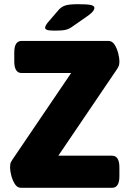

<svg xmlns="http://www.w3.org/2000/svg" viewBox="-20 -895 616 915"><path d="M80 0Q62 0 50.5 -18.5Q39 -37 33.5 -59.5Q28 -82 28 -96Q28 -103 29 -112Q30 -121 39 -134L319 -547H83Q48 -547 48 -603V-645Q48 -700 83 -700H497Q515 -700 526.5 -681.5Q538 -663 543.5 -640.5Q549 -618 549 -604Q549 -594 547.5 -586Q546 -578 538 -566L258 -153H514Q549 -153 549 -97V-55Q549 0 514 0ZM242 -749Q214 -749 204.5 -752.5Q195 -756 195 -763Q195 -766 197.5 -772Q200 -778 208 -788L257 -845Q271 -862 290 -868.5Q309 -875 351 -875Q393 -875 411.5 -871.5Q430 -868 430 -857Q430 -851 424 -842.5Q418 -834 402 -822L326 -769Q310 -757 293 -753Q276 -749 242 -749Z"/></svg>

Font: Asap ExtraBold
Style: Regular
Weight: 800
Designer: Pablo Cosgaya
Foundry: Omnibus-Type
Version: Version 3.001; ttfautohint (v1.8.4.7-5d5b)